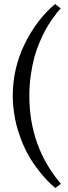

<svg xmlns="http://www.w3.org/2000/svg" viewBox="-20 -732 340 962"><path d="M43.9 -252Q43.9 -388.2 102.8 -509.8Q161.6 -631.3 255.9 -711.9L284.2 -689.9Q273.4 -678.2 264.6 -667.5Q255.9 -656.7 238.8 -632.1Q221.7 -607.4 208.3 -583Q194.8 -558.6 178.7 -521Q162.6 -483.4 152.1 -444.8Q141.6 -406.2 134.3 -355.5Q127 -304.7 127 -252Q127 3.4 285.2 189L256.8 210Q213.9 172.9 179.4 129.4Q145 85.9 123.3 47.4Q101.6 8.8 85.4 -33.9Q69.3 -76.7 61.8 -107.7Q54.2 -138.7 49.8 -172.1Q45.4 -205.6 44.7 -220.9Q43.9 -236.3 43.9 -252Z"/></svg>

Font: Linear Smooth Low Contrast
Style: Regular
Weight: 500
Designer: Philipp H. Poll, Flanker
Foundry: Philipp H. Poll, reworked by Flanker
Version: Version 1.010 | FøM Fix